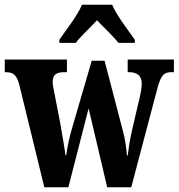

<svg xmlns="http://www.w3.org/2000/svg" viewBox="-24 -786 750 806"><path d="M225 -619V-606H294C314 -633 357 -672 383 -701C408 -675 459 -626 473 -606H542V-619C516 -657 465 -721 447 -766H320C302 -721 251 -657 225 -619ZM57 -430 162 0H263L348 -331L426 0H527L634 -405C650 -469 663 -483 695 -483H706V-536H512V-483H517C553 -483 571 -468 571 -434C571 -423 568 -401 564 -384L530 -238C521 -198 516 -165 512 -133H509C507 -159 501 -206 492 -236L415 -531H361L278 -246C268 -213 258 -166 254 -134H251C247 -165 237 -220 229 -268L204 -397C201 -412 197 -430 197 -441C197 -474 214 -483 247 -483H257V-536H-4V-483H-1C31 -483 46 -473 57 -430Z"/></svg>

Font: Noto Serif Georgian ExtraCondensed ExtraBold
Style: Regular
Weight: 800
Width: 2
Designer: Monotype Design Team, Akaki Razmadze
Foundry: Google LLC
Version: Version 2.003